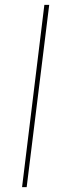

<svg xmlns="http://www.w3.org/2000/svg" viewBox="-20 -772 248 792"><path d="M183 -752 90 0H71L163 -752Z"/></svg>

Font: Josefin Sans Thin
Style: Italic
Weight: 200
Italic angle: -7°
Designer: Santiago Orozco
Foundry: Typemade
Version: Version 2.000